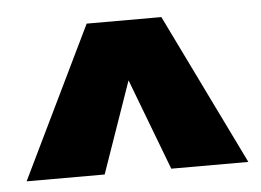

<svg xmlns="http://www.w3.org/2000/svg" viewBox="-35 -887 546 402"><g transform="rotate(-5 238.5 -686.0)"><path d="M472 -527H310L237 -719L170 -527H6L160 -845H317Z"/></g></svg>

Font: Fira Sans Compressed ExtraBold
Style: Regular
Weight: 800
Width: 1
Designer: bBox Type GmbH & Carrois Corporate GbR & Edenspiekermann AG
Foundry: bBox Type GmbH & Carrois Corporate GbR & Edenspiekermann AG
Version: Version 4.301